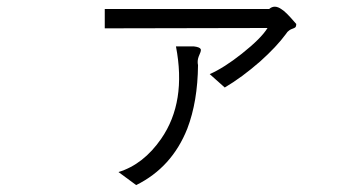

<svg xmlns="http://www.w3.org/2000/svg" viewBox="-20 -575 1040 561"><path d="M286.1 -548.8V-492.2L761.7 -493.2Q743.2 -462.9 686.5 -418Q634.8 -377 592.8 -358.4L636.7 -319.3Q686.5 -348.6 740.2 -395.5Q788.1 -438.5 815.4 -475.6Q819.3 -482.4 825.2 -486.3Q829.1 -489.3 835 -491.2Q840.8 -493.2 842.8 -495.1Q845.7 -498 845.7 -504.9L837.9 -513.7Q815.4 -540 802.7 -547.9Q782.2 -562.5 766.6 -548.8ZM545.9 -439.5H494.1Q525.4 -277.3 451.2 -169.9Q399.4 -94.7 326.2 -72.3L377.9 -34.2Q482.4 -85.9 527.3 -199.2Q557.6 -278.3 558.6 -384.8Q556.6 -393.6 558.6 -403.3Q559.6 -408.2 563.5 -417Q568.4 -427.7 566.4 -431.6Q563.5 -437.5 545.9 -439.5Z"/></svg>

Font: DotumChe
Style: Regular
Weight: 400
Monospace: yes
Version: Version 2.21